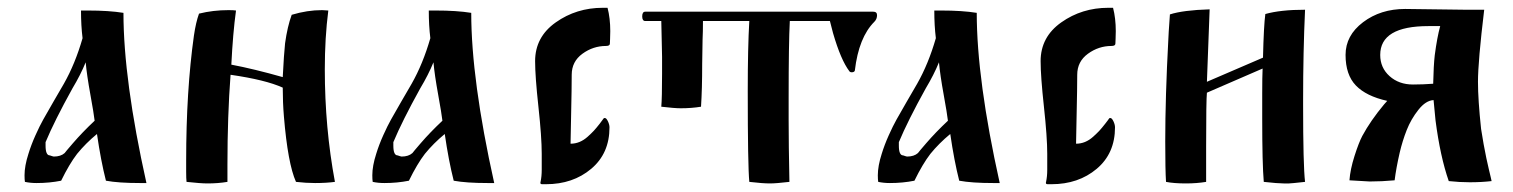

<svg xmlns="http://www.w3.org/2000/svg" viewBox="-20 -467 3885 493"><path d="M297 -434Q297 -262 356 3Q356 3 340 3Q284 3 252 -3Q239 -54 229 -123Q200 -99 178 -72Q158 -46 137 -3Q107 3 74 3Q58 3 44 0Q43 -6 43 -17Q43 -41 53 -72Q60 -95 71 -119.5Q82 -144 91 -160Q100 -176 117 -205.5Q134 -235 144 -252Q173 -303 192 -369Q188 -401 188 -440H205Q260 -440 297 -434ZM223 -157Q221 -175 212 -224.5Q203 -274 200 -307Q187 -275 166 -240Q120 -157 97 -102V-93Q97 -68 108 -68Q109 -68 114 -66L118 -65Q136 -65 146 -74Q148 -77 167 -99Q192 -128 223 -157Z M586 -440Q578 -382 574 -301Q632 -290 706 -269Q709 -328 712 -356Q718 -399 729 -429Q769 -441 807 -441Q810 -441 815.5 -440.5Q821 -440 823 -440Q814 -370 814 -289Q814 -139 840 0Q818 3 789 3Q766 3 740 0Q719 -47 709 -168Q706 -204 706 -242Q662 -262 572 -275Q564 -169 564 -44V0Q540 4 513 4Q495 4 459 0Q458 -8 458 -26V-54Q458 -234 478 -376Q483 -410 491 -432Q527 -441 567 -441Q580 -441 586 -440Z M1190 -434Q1190 -262 1249 3Q1249 3 1233 3Q1177 3 1145 -3Q1132 -54 1122 -123Q1093 -99 1071 -72Q1051 -46 1030 -3Q1000 3 967 3Q951 3 937 0Q936 -6 936 -17Q936 -41 946 -72Q953 -95 964 -119.5Q975 -144 984 -160Q993 -176 1010 -205.5Q1027 -235 1037 -252Q1066 -303 1085 -369Q1081 -401 1081 -440H1098Q1153 -440 1190 -434ZM1116 -157Q1114 -175 1105 -224.5Q1096 -274 1093 -307Q1080 -275 1059 -240Q1013 -157 990 -102V-93Q990 -68 1001 -68Q1002 -68 1007 -66L1011 -65Q1029 -65 1039 -74Q1041 -77 1060 -99Q1085 -128 1116 -157Z M1545 -140Q1545 -73 1498 -33.5Q1451 6 1382 6H1372Q1366 6 1368 0Q1371 -14 1371 -31Q1371 -31 1371 -72Q1371 -115 1362.5 -193Q1354 -271 1354 -310Q1354 -372 1407 -409.5Q1460 -447 1528 -447H1540Q1547 -420 1547 -387Q1547 -378 1546.5 -367Q1546 -356 1546 -355Q1546 -349 1536 -349Q1503 -349 1475.5 -329Q1448 -309 1448 -275Q1448 -241 1446.5 -174Q1445 -107 1445 -98Q1457 -98 1468 -102.5Q1479 -107 1489 -116Q1499 -125 1505 -131.5Q1511 -138 1520 -149.5Q1529 -161 1530 -163Q1531 -164 1533 -164Q1537 -164 1541 -155.5Q1545 -147 1545 -140Z M2007 0Q1973 4 1957 4Q1938 4 1904 0Q1900 -42 1900 -233Q1900 -346 1904 -413H1785Q1785 -385 1784 -365L1783 -303Q1783 -238 1780 -193Q1756 -189 1728 -189Q1712 -189 1678 -193Q1680 -215 1680 -278V-321Q1680 -337 1679 -368Q1678 -399 1678 -413H1637Q1629 -413 1629 -425Q1629 -437 1637 -437H2222Q2232 -437 2232 -428Q2232 -418 2225 -411Q2185 -371 2175 -286Q2174 -282 2168.5 -281.5Q2163 -281 2161 -284Q2139 -313 2119 -382L2111 -413H2008Q2005 -356 2005 -217V-159Q2005 -96 2007 0Z M2488 -434Q2488 -262 2547 3Q2547 3 2531 3Q2475 3 2443 -3Q2430 -54 2420 -123Q2391 -99 2369 -72Q2349 -46 2328 -3Q2298 3 2265 3Q2249 3 2235 0Q2234 -6 2234 -17Q2234 -41 2244 -72Q2251 -95 2262 -119.5Q2273 -144 2282 -160Q2291 -176 2308 -205.5Q2325 -235 2335 -252Q2364 -303 2383 -369Q2379 -401 2379 -440H2396Q2451 -440 2488 -434ZM2414 -157Q2412 -175 2403 -224.5Q2394 -274 2391 -307Q2378 -275 2357 -240Q2311 -157 2288 -102V-93Q2288 -68 2299 -68Q2300 -68 2305 -66L2309 -65Q2327 -65 2337 -74Q2339 -77 2358 -99Q2383 -128 2414 -157Z M2843 -140Q2843 -73 2796 -33.5Q2749 6 2680 6H2670Q2664 6 2666 0Q2669 -14 2669 -31Q2669 -31 2669 -72Q2669 -115 2660.5 -193Q2652 -271 2652 -310Q2652 -372 2705 -409.5Q2758 -447 2826 -447H2838Q2845 -420 2845 -387Q2845 -378 2844.5 -367Q2844 -356 2844 -355Q2844 -349 2834 -349Q2801 -349 2773.5 -329Q2746 -309 2746 -275Q2746 -241 2744.5 -174Q2743 -107 2743 -98Q2755 -98 2766 -102.5Q2777 -107 2787 -116Q2797 -125 2803 -131.5Q2809 -138 2818 -149.5Q2827 -161 2828 -163Q2829 -164 2831 -164Q2835 -164 2839 -155.5Q2843 -147 2843 -140Z M3077 0Q3053 4 3025 4Q2994 4 2974 0Q2972 -30 2972 -104Q2972 -218 2980 -367Q2980 -374 2984 -430Q3018 -441 3086 -443Q3084 -399 3079 -257L3223 -319Q3225 -402 3229 -431Q3268 -442 3331 -442Q3326 -334 3326 -210V-198Q3326 -42 3331 0Q3295 4 3290 4H3276Q3261 4 3225 0Q3221 -46 3221 -163V-227Q3221 -270 3222 -291L3079 -229Q3077 -210 3077 -91Q3077 -91 3077 0Z M3524 -326Q3524 -293 3548 -271.5Q3572 -250 3608 -250Q3634 -250 3660 -252Q3661 -299 3664 -325Q3670 -371 3678 -400H3648Q3524 -400 3524 -326ZM3435 -326Q3435 -376 3480 -410Q3525 -444 3588 -444L3743 -442H3754H3784Q3784 -442 3791 -442Q3775 -309 3775 -257Q3775 -211 3783 -136Q3786 -117 3789.5 -97Q3793 -77 3796.5 -61Q3800 -45 3803 -32Q3806 -19 3808 -11Q3810 -3 3810 -2Q3784 1 3754 1Q3728 1 3700 -2Q3678 -65 3666 -158L3661 -210Q3641 -209 3622 -185Q3603 -161 3592 -133Q3581 -105 3574 -75Q3565 -36 3561 -4Q3528 -1 3497 -1L3445 -4Q3447 -32 3458 -66.5Q3469 -101 3478 -118Q3499 -157 3534 -199L3542 -208Q3488 -220 3461.5 -247.5Q3435 -275 3435 -326Z"/></svg>

Font: Ponomar Unicode TT
Style: Regular
Weight: 400
Designer: Vladislav V. Dorosh, Yuri A.W. Shardt, Nikita Simmons, Aleksandr Andreev
Foundry: Ponomar Project
Version: 1.1